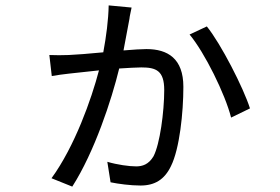

<svg xmlns="http://www.w3.org/2000/svg" viewBox="-20 -638 1040 712"><path d="M747 -540 683 -510C739 -443 815 -289 837 -202L907 -236C883 -312 799 -476 747 -540ZM163 -434 172 -356C190 -359 215 -363 236 -365L347 -377C319 -270 257 -95 171 23L248 54C330 -74 394 -268 422 -384C456 -386 485 -388 504 -388C559 -388 589 -376 589 -304C589 -224 573 -103 549 -58C531 -28 508 -21 485 -21C459 -21 415 -27 378 -38L390 38C419 44 464 50 501 50C554 50 590 28 614 -22C646 -86 660 -221 660 -316C660 -421 602 -456 523 -456C505 -456 474 -454 438 -451L460 -568C461 -580 465 -593 468 -610L383 -618C382 -564 374 -503 363 -444C311 -439 261 -435 235 -434C210 -433 188 -433 163 -434Z"/></svg>

Font: ChiuKong Gothic CL
Style: Regular
Weight: 400
Designer: Ryoko NISHIZUKA 西塚涼子 (kana, bopomofo & ideographs); Paul D. Hunt (Latin, Greek & Cyrillic); Sandoll Communications 산돌커뮤니
Foundry: Adobe
Version: Version 1.300